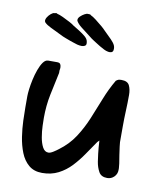

<svg xmlns="http://www.w3.org/2000/svg" viewBox="-97 -1038 882 1064"><g transform="rotate(10 344.0 -506.0)"><path d="M307 -781Q295 -781 281.5 -784.5Q268 -788 255 -793Q252 -794 239 -798.5Q226 -803 213.5 -808Q201 -813 196 -815Q143 -841 121 -851.5Q99 -862 87 -874Q85 -876 83 -882Q82 -892 89.5 -904Q97 -916 108 -925Q119 -934 126 -934Q134 -936 137 -936Q140 -936 144 -933Q155 -931 176.5 -921Q198 -911 217.5 -900.5Q237 -890 242 -885Q277 -864 296.5 -850.5Q316 -837 324 -826Q332 -815 332 -799Q332 -789 324 -785Q316 -781 307 -781ZM457 -775Q445 -777 432.5 -783.5Q420 -790 408 -797Q405 -799 393.5 -806Q382 -813 370.5 -820.5Q359 -828 355 -831Q308 -867 289 -882Q270 -897 261 -912Q259 -914 259 -920Q259 -930 269.5 -940Q280 -950 292 -956.5Q304 -963 311 -962Q320 -962 322.5 -961.5Q325 -961 329 -957Q339 -953 358 -938.5Q377 -924 394 -909.5Q411 -895 415 -890Q444 -862 460.5 -845Q477 -828 482.5 -815Q488 -802 485 -787Q483 -778 474 -775.5Q465 -773 457 -775ZM213 -50Q167 -50 137.5 -75Q108 -100 92 -140.5Q76 -181 69 -227.5Q62 -274 60.5 -317.5Q59 -361 59 -392V-456Q59 -469 62 -494Q65 -519 71.5 -549Q78 -579 88 -606.5Q98 -634 110.5 -651.5Q123 -669 139 -669H189Q203 -669 207.5 -661.5Q212 -654 212 -643Q212 -639 211.5 -635Q211 -631 210 -627V-612Q196 -548 183 -484.5Q170 -421 170 -353Q170 -338 171 -307.5Q172 -277 177.5 -244.5Q183 -212 195 -189.5Q207 -167 228 -167Q239 -167 255.5 -177.5Q272 -188 282 -196Q335 -235 368.5 -286.5Q402 -338 426 -396Q450 -454 473 -512.5Q496 -571 527 -624Q535 -630 540.5 -632Q546 -634 558 -634Q592 -634 602.5 -612Q613 -590 613 -559Q613 -514 611 -470Q609 -426 609 -382V-293Q609 -289 611.5 -268.5Q614 -248 618 -222Q623 -196 625.5 -175.5Q628 -155 628 -150V-140Q628 -117 612 -101Q596 -85 573 -85Q539 -85 525.5 -109.5Q512 -134 507 -165Q505 -176 501 -209Q497 -242 495 -282L485 -272Q460 -236 433.5 -197Q407 -158 375.5 -124.5Q344 -91 304 -70.5Q264 -50 213 -50ZM307 -781Q295 -781 281.5 -784.5Q268 -788 255 -793Q252 -794 239 -798.5Q226 -803 213.5 -808Q201 -813 196 -815Q143 -841 121 -851.5Q99 -862 87 -874Q85 -876 83 -882Q82 -892 89.5 -904Q97 -916 108 -925Q119 -934 126 -934Q134 -936 137 -936Q140 -936 144 -933Q155 -931 176.5 -921Q198 -911 217.5 -900.5Q237 -890 242 -885Q277 -864 296.5 -850.5Q316 -837 324 -826Q332 -815 332 -799Q332 -789 324 -785Q316 -781 307 -781Z"/></g></svg>

Font: Fuzzy Bubbles
Style: Bold
Weight: 700
Designer: Robert E. Leuschke
Foundry: Robert E. Leuschke
Version: Version 1.010; ttfautohint (v1.8.3)